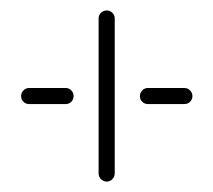

<svg xmlns="http://www.w3.org/2000/svg" viewBox="-20 -443 408 367"><path d="M20.4 -259.3Q20.4 -265.6 24.8 -270.2Q29.3 -274.8 35.6 -274.8H105.6Q111.9 -274.8 116.3 -270.2Q120.7 -265.6 120.7 -259.3Q120.7 -253 116.3 -248.5Q111.9 -244.1 105.6 -244.1H35.6Q29.3 -244.1 24.8 -248.5Q20.4 -253 20.4 -259.3ZM184.1 -95.9Q177.8 -95.9 173.1 -100.6Q168.5 -105.2 168.5 -111.5V-407.8Q168.5 -414.1 173.1 -418.5Q177.8 -423 184.1 -423Q190.4 -423 194.8 -418.5Q199.3 -414.1 199.3 -407.8V-111.5Q199.3 -105.2 194.8 -100.6Q190.4 -95.9 184.1 -95.9ZM247.4 -259.3Q247.4 -265.6 251.9 -270.2Q256.3 -274.8 262.6 -274.8H332.6Q338.9 -274.8 343.3 -270.2Q347.8 -265.6 347.8 -259.3Q347.8 -253 343.3 -248.5Q338.9 -244.1 332.6 -244.1H262.6Q256.3 -244.1 251.9 -248.5Q247.4 -253 247.4 -259.3Z"/></svg>

Font: 26F Galaxy Hebrew Ultra Light
Style: Regular
Weight: 200
Designer: C₂₉H₂₅N₃O₅
Version: Version 1.000